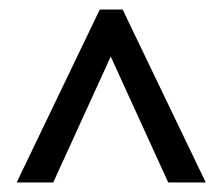

<svg xmlns="http://www.w3.org/2000/svg" viewBox="-20 -734 469 404"><path d="M15 -350 190 -714H238L413 -350H334L213 -615L92 -350Z"/></svg>

Font: Noto Sans Kannada ExtraCondensed
Style: Regular
Weight: 400
Width: 2
Designer: Jelle Bosma - Monotype Design Team
Foundry: Monotype Imaging Inc.
Version: Version 2.005; ttfautohint (v1.8.4.7-5d5b)